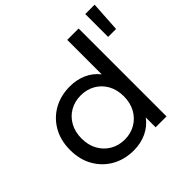

<svg xmlns="http://www.w3.org/2000/svg" viewBox="-193 -957 1146 1146"><g transform="rotate(-45 379.5 -384.5)"><path d="M310 6Q233 6 172.5 -28Q112 -62 77 -123Q42 -184 42 -265Q42 -346 77 -407Q112 -468 172.5 -501.5Q233 -535 310 -535Q366 -535 414 -514Q462 -493 495 -451V-742H591V0H499V-83Q466 -39 417 -16.5Q368 6 310 6ZM318 -78Q368 -78 408.5 -101.5Q449 -125 472.5 -167Q496 -209 496 -265Q496 -321 472.5 -363Q449 -405 408.5 -428Q368 -451 318 -451Q267 -451 226.5 -428Q186 -405 162.5 -363Q139 -321 139 -265Q139 -209 162.5 -167Q186 -125 226.5 -101.5Q267 -78 318 -78ZM680 -582V-775H759L747 -582Z"/></g></svg>

Font: Montserrat Medium
Style: Regular
Weight: 500
Designer: Julieta Ulanovsky
Foundry: Julieta Ulanovsky
Version: Version 9.000; ttfautohint (v1.8.4.7-5d5b)